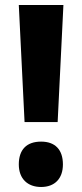

<svg xmlns="http://www.w3.org/2000/svg" viewBox="-20 -734 328 766"><path d="M210 -247 233 -714H55L78 -247ZM55 -78C55 -21 90 12 144 12C198 12 231 -21 231 -78C231 -137 200 -169 144 -169C86 -169 55 -137 55 -78Z"/></svg>

Font: Noto Sans Bengali ExtraCondensed ExtraBold
Style: Regular
Weight: 800
Width: 2
Designer: Joana Ranito - Universal Thirst; Jelle Bosma - Monotype Design Team
Foundry: Universal Thirst ehf.
Version: Version 3.000